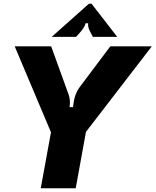

<svg xmlns="http://www.w3.org/2000/svg" viewBox="-20 -1012 836 1032"><path d="M199 0 254 -301 59 -763H255L339 -531Q348 -508 352 -493Q356 -478 356 -460Q356 -454 354 -436H372Q377 -476 385 -499Q393 -522 407 -542L573 -763H796L442 -303L387 0ZM258 -814 458 -992H472L610 -814H479L468 -835Q450 -866 454 -887H440Q436 -866 408 -835L389 -814Z"/></svg>

Font: Open Sauce Sans Black Italic
Style: Regular
Weight: 900
Italic angle: -10°
Designer: Alfredo Marco Pradil
Foundry: Creative Sauce Fz LLC
Version: Version 1.477